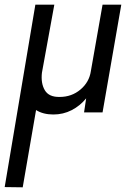

<svg xmlns="http://www.w3.org/2000/svg" viewBox="-28 -480 573 820"><path d="M204 -460 151 -169Q146 -124 163.5 -94.5Q181 -65 227 -66Q278 -66 315.5 -97.5Q353 -129 360 -176L410 -460H490L410 0H331L340 -60Q314 -28 278 -9.5Q242 9 200 9Q156 9 126 -10L69 320L-8 319L123 -460Z"/></svg>

Font: Jost*
Style: Italic
Weight: 400
Italic angle: -10°
Version: Version 3.7